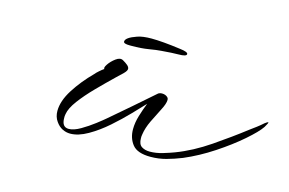

<svg xmlns="http://www.w3.org/2000/svg" viewBox="-57 -465 897 595"><g transform="rotate(15 391.5 -167.5)"><path d="M457 10Q415 10 399 -10Q383 -30 383 -59Q383 -80 390 -103Q397 -126 405 -146Q391 -131 367 -106Q343 -81 314 -55.5Q285 -30 254.5 -12.5Q224 5 198 5Q185 5 173 -1Q161 -7 152 -20Q142 -34 142 -53Q142 -85 165.5 -122Q189 -159 223 -193Q226 -197 234.5 -204.5Q243 -212 249 -216Q245 -219 253 -231Q261 -243 274.5 -253Q288 -263 298 -257Q307 -252 313.5 -246.5Q320 -241 320 -235Q320 -229 311 -220L290 -200Q264 -175 237 -147.5Q210 -120 191 -94.5Q172 -69 169 -50Q168 -46 168 -43Q168 -40 168 -37Q168 -8 190 -8Q206 -8 227.5 -20.5Q249 -33 268.5 -48Q288 -63 296 -70Q328 -97 363 -127.5Q398 -158 430 -186Q435 -189 441 -189Q453 -189 460 -182Q463 -179 463 -174Q463 -162 452 -141Q441 -120 429.5 -96Q418 -72 415 -51Q414 -47 414 -44Q414 -41 414 -38Q414 -19 424.5 -12Q435 -5 451 -5Q471 -5 492.5 -11.5Q514 -18 527 -23Q580 -43 633.5 -79.5Q687 -116 731 -150Q742 -158 752 -165.5Q762 -173 772 -182Q780 -188 782 -188Q783 -188 783 -187Q783 -185 780 -180Q777 -175 775 -171Q763 -153 728.5 -123Q694 -93 648.5 -63Q603 -33 556 -13Q531 -3 507 3.5Q483 10 457 10ZM306 -307Q286 -307 286 -314Q286 -327 321 -339Q338 -345 366 -345Q383 -345 406.5 -343Q430 -341 459 -337Q485 -334 485 -327Q485 -319 459 -319Q441 -319 405 -316Q390 -315 366.5 -311Q343 -307 311 -307Z"/></g></svg>

Font: WindSong
Style: Regular
Weight: 400
Designer: Robert E. Leuschke
Foundry: Robert E. Leuschke
Version: Version 1.010; ttfautohint (v1.8.3)